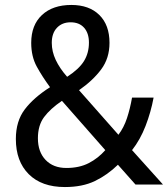

<svg xmlns="http://www.w3.org/2000/svg" viewBox="-20 -745 679 775"><path d="M268 -725Q340 -725 381 -684.5Q422 -644 422 -572Q422 -510 388.5 -465Q355 -420 299 -381L458 -201Q480 -230 492.5 -268Q505 -306 513 -351H600Q589 -292 567.5 -236.5Q546 -181 513 -139L638 0H527L456 -80Q414 -39 363.5 -14.5Q313 10 242 10Q148 10 96 -42Q44 -94 44 -184Q44 -256 80 -303.5Q116 -351 182 -393Q151 -435 128.5 -476Q106 -517 106 -572Q106 -644 149.5 -684.5Q193 -725 268 -725ZM265 -655Q231 -655 210 -633Q189 -611 189 -572Q189 -537 205 -503Q221 -469 251 -435Q299 -466 319 -498.5Q339 -531 339 -573Q339 -611 319.5 -633Q300 -655 265 -655ZM230 -338Q183 -306 158 -272.5Q133 -239 133 -187Q133 -132 164 -99.5Q195 -67 248 -67Q300 -67 338 -86.5Q376 -106 405 -139Z"/></svg>

Font: Noto Sans Tamil SemiCondensed
Style: Regular
Weight: 400
Width: 4
Designer: Jelle Bosma - Monotype Design Team
Foundry: Monotype Imaging Inc.
Version: Version 2.004; ttfautohint (v1.8.4.7-5d5b)